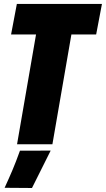

<svg xmlns="http://www.w3.org/2000/svg" viewBox="-20 -731 537 973"><path d="M66.4 0H245.6L341.8 -556.2H467.3L496.6 -710.9H65.4L36.1 -556.2H162.6ZM142.1 221.7 236.8 32.2 81.1 32.7C52.2 113.3 34.2 152.8 3.4 220.7Z"/></svg>

Font: Roboto Flex Super Cond Black
Style: Italic
Weight: 900
Width: 3
Italic angle: -10°
Designer: Berlow after Robertson
Foundry: Google
Version: Version 3.200;Glyphs 3.3 (3311)